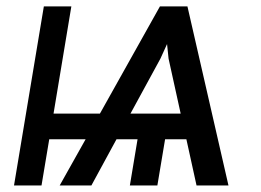

<svg xmlns="http://www.w3.org/2000/svg" viewBox="-20 -565 796 585"><path d="M578.8 0 547.9 -140.6H483L459.5 0H375.7L399.1 -140.6H334.9L258.5 0H161.9L240.8 -140.6H130L106.5 0H22.7L113.6 -545.5H197.4L143.1 -218.8H284.4L467.3 -545.5H551.1L676.1 0ZM377.5 -218.8H530.5L493.6 -386.4L489 -430.8L468.8 -386.4Z"/></svg>

Font: Karasuma Gothic
Style: Italic
Weight: 400
Italic angle: -9.39999°
Designer: Rasmus Andersson / Ryoko Nishizuka
Foundry: Genbu
Version: Version 1.00